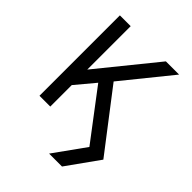

<svg xmlns="http://www.w3.org/2000/svg" viewBox="-250 -836 1182 1182"><g transform="rotate(45 341.0 -245.0)"><path d="M387.5 210 534 5.5 293 -312.5 188 -187V0H94V-700H188V-322L494.5 -700H609.5L354.5 -385L650 0L500 210Z"/></g></svg>

Font: Geologica Cursive Light
Style: Regular
Weight: 300
Designer: Sindre Bremnes, Frode Helland
Foundry: Monokrom Skriftforlag AS
Version: Version 1.010;gftools[0.9.28]